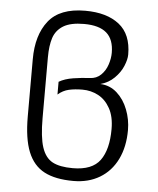

<svg xmlns="http://www.w3.org/2000/svg" viewBox="-52 -744 657 799"><g transform="rotate(5 277.0 -345.0)"><path d="M71.8 -241.2V-480Q71.8 -581.1 118.9 -640.6Q166 -700.2 272 -700.2Q362.3 -700.2 414.1 -659.4Q465.8 -618.7 465.8 -534.2Q465.8 -513.7 454.3 -486.1Q442.9 -458.5 418.9 -434.8Q395 -411.1 360.8 -401.9Q400.9 -400.4 430.7 -373.8Q460.4 -347.2 476.3 -305.9Q492.2 -264.6 492.2 -221.2Q492.2 -150.9 466.6 -98.6Q440.9 -46.4 393.8 -18.3Q346.7 9.8 284.2 9.8Q208.5 9.8 162.4 -14.4Q116.2 -38.6 94 -93.5Q71.8 -148.4 71.8 -241.2ZM423.8 -219.2Q423.8 -271 404.8 -305.4Q385.7 -339.8 355.2 -356Q324.7 -372.1 289.1 -372.1Q257.8 -372.1 232.7 -366.5Q207.5 -360.8 187 -342.8V-396Q210.9 -410.2 246.8 -415.8Q282.7 -421.4 314.9 -422.9Q342.8 -423.8 361.3 -441.9Q379.9 -460 388.4 -485.8Q397 -511.7 397 -535.2Q397 -591.3 366 -618.2Q335 -645 272 -645Q215.8 -645 185.5 -626.5Q155.3 -607.9 144.5 -575.2Q133.8 -542.5 133.8 -493.2V-240.2Q133.8 -160.2 147.7 -117.9Q161.6 -75.7 191.9 -59.3Q222.2 -43 276.9 -43Q357.9 -43 390.9 -88.4Q423.8 -133.8 423.8 -219.2Z"/></g></svg>

Font: Acari Sans Light
Style: Regular
Weight: 300
Designer: Alfredo Marco Pradil and Stefan Peev
Foundry: Hanken Design Co.
Version: Version 1.045;January 11, 2019;FontCreator 11.5.0.2425 64-bi